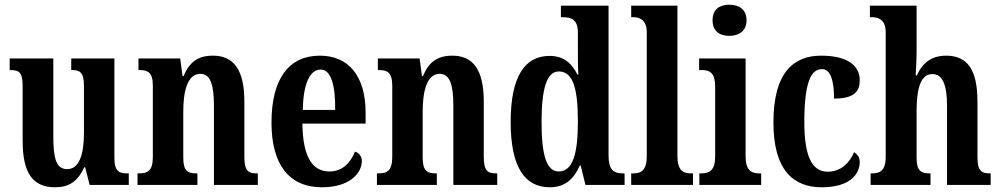

<svg xmlns="http://www.w3.org/2000/svg" viewBox="-20 -784 4242 814"><path d="M214 10C271 10 310 -14 337 -75H341L360 0H526V-49H519C488 -49 465 -55 465 -114V-536H282V-487H285C316 -487 336 -480 336 -420V-223C336 -129 316 -67 265 -67C218 -67 206 -112 206 -207V-536H21V-487H24C64 -487 76 -475 76 -417V-187C76 -51 118 10 214 10Z M563 0H817V-49H813C777 -49 757 -58 757 -115V-313C757 -394 774 -471 829 -471C874 -471 887 -420 887 -335V0H1073V-49H1069C1033 -49 1016 -58 1016 -120V-354C1016 -489 970 -548 883 -548C816 -548 782 -518 758 -461H754L744 -536H567V-487H571C606 -487 628 -478 628 -421V-119C628 -58 605 -49 568 -49H563Z M1345 10C1465 10 1514 -52 1514 -101C1514 -123 1501 -136 1485 -141C1466 -95 1433 -57 1377 -57C1303 -57 1264 -120 1262 -260H1530V-306C1530 -464 1456 -548 1336 -548C1206 -548 1131 -452 1131 -264C1131 -90 1203 10 1345 10ZM1401 -318H1264C1265 -428 1294 -489 1339 -489C1384 -489 1402 -422 1401 -318Z M1578 0H1832V-49H1828C1792 -49 1772 -58 1772 -115V-313C1772 -394 1789 -471 1844 -471C1889 -471 1902 -420 1902 -335V0H2088V-49H2084C2048 -49 2031 -58 2031 -120V-354C2031 -489 1985 -548 1898 -548C1831 -548 1797 -518 1773 -461H1769L1759 -536H1582V-487H1586C1621 -487 1643 -478 1643 -421V-119C1643 -58 1620 -49 1583 -49H1578Z M2311 10C2375 10 2413 -25 2438 -82H2442L2462 0H2628V-49H2621C2581 -49 2560 -64 2560 -125V-760H2358V-711H2365C2400 -711 2430 -703 2430 -646V-577C2430 -539 2430 -499 2432 -468H2428C2405 -514 2371 -547 2310 -547C2205 -547 2145 -460 2145 -267C2145 -75 2205 10 2311 10ZM2349 -57C2297 -57 2276 -126 2276 -267C2276 -405 2297 -481 2349 -481C2411 -481 2430 -405 2430 -268C2430 -134 2409 -57 2349 -57Z M2656 0H2918V-49H2909C2875 -49 2852 -63 2852 -122V-760H2656V-711H2666C2687 -711 2722 -703 2722 -648V-122C2722 -63 2699 -49 2666 -49H2656Z M3072 -632C3112 -632 3145 -652 3145 -698C3145 -745 3112 -764 3072 -764C3031 -764 3001 -745 3001 -698C3001 -652 3031 -632 3072 -632ZM2945 0H3207V-49H3198C3164 -49 3141 -63 3141 -122V-536H2944V-487H2957C2990 -487 3012 -473 3012 -418V-121C3012 -63 2989 -49 2954 -49H2945Z M3464 10C3588 10 3625 -50 3625 -97C3625 -117 3615 -130 3601 -139C3582 -93 3544 -56 3489 -56C3419 -56 3390 -129 3390 -266C3390 -440 3420 -491 3465 -491C3504 -491 3516 -434 3516 -366C3606 -366 3625 -400 3625 -444C3625 -503 3577 -548 3461 -548C3348 -548 3259 -481 3259 -265C3259 -64 3342 10 3464 10Z M3671 0H3925V-49H3922C3886 -49 3866 -58 3866 -115V-313C3866 -400 3880 -470 3933 -470C3978 -470 3995 -420 3995 -335V0H4180V-49H4178C4141 -49 4124 -58 4124 -120V-354C4124 -489 4081 -548 3991 -548C3920 -548 3886 -507 3867 -464H3862C3863 -483 3866 -528 3866 -569V-760H3668V-711H3679C3700 -711 3735 -703 3735 -648V-119C3735 -58 3709 -49 3676 -49H3671Z"/></svg>

Font: Noto Serif Tamil ExtraCondensed
Style: Bold Italic
Weight: 700
Width: 2
Italic angle: -12°
Designer: Indian Type Foundry, Tom Grace, and the Monotype Design Team
Foundry: Monotype Imaging Inc.
Version: Version 2.003